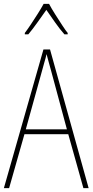

<svg xmlns="http://www.w3.org/2000/svg" viewBox="-20 -970 477 990"><path d="M410 0 332 -278H106L27 0H0L204 -715H238L437 0ZM243 -607Q237 -629 231.5 -648.5Q226 -668 220 -691Q215 -669 209 -649.5Q203 -630 197 -606L113 -303H325ZM233 -950Q245 -927 264 -897Q283 -867 301 -839.5Q319 -812 329 -800V-793H312Q289 -819 264 -854.5Q239 -890 219 -919Q199 -891 173.5 -855Q148 -819 126 -793H108V-800Q121 -817 139 -844Q157 -871 175 -899.5Q193 -928 205 -950Z"/></svg>

Font: Noto Sans Myanmar Condensed Thin
Style: Regular
Weight: 100
Width: 3
Designer: Monotype Design Team
Foundry: Monotype Imaging Inc.
Version: Version 2.107; ttfautohint (v1.8.4.7-5d5b)